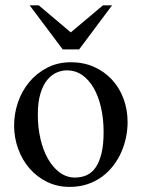

<svg xmlns="http://www.w3.org/2000/svg" viewBox="-20 -697 540 731"><path d="M465.8 -231.9Q465.8 -203.1 459.7 -173.6Q453.6 -144 441.4 -116.7Q429.2 -89.4 410.6 -65.4Q392.1 -41.5 367.7 -23.7Q343.3 -5.9 312.5 4.4Q281.7 14.6 245.1 14.6Q198.2 14.6 159.4 -4.4Q120.6 -23.4 92.5 -55.7Q64.5 -87.9 49.1 -130.4Q33.7 -172.9 33.7 -219.2Q33.7 -264.6 48.6 -307.9Q63.5 -351.1 91.6 -384.8Q119.6 -418.5 159.7 -439.2Q199.7 -460 250 -460Q298.3 -460 337.9 -442.4Q377.4 -424.8 406 -394Q434.6 -363.3 450.2 -321.5Q465.8 -279.8 465.8 -231.9ZM374.5 -194.3Q374.5 -244.1 364.7 -287.1Q355 -330.1 336.9 -361.6Q318.8 -393.1 293 -411.1Q267.1 -429.2 234.9 -429.2Q215.8 -429.2 196 -420.9Q176.3 -412.6 160.2 -393.1Q144 -373.5 134 -341.1Q124 -308.6 124 -259.8Q124 -211.9 134 -168.5Q144 -125 162.6 -92.3Q181.2 -59.6 207.3 -40.3Q233.4 -21 265.6 -21Q290 -21 310.1 -30Q330.1 -39.1 344.2 -59.6Q358.4 -80.1 366.5 -113.3Q374.5 -146.5 374.5 -194.3ZM281.2 -508.8H218.8L92.8 -676.8H127.4L249.5 -573.7L372.1 -676.8H406.7Z"/></svg>

Font: Doulos SIL Am
Style: Regular
Weight: 400
Designer: Walt Agee, Victor Gaultney, Peter Martin, Debbi Hosken, Becca Hirsbrunner
Foundry: SIL International
Version: Version 5.000